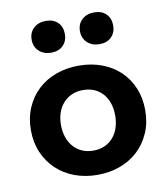

<svg xmlns="http://www.w3.org/2000/svg" viewBox="-78 -742 714 817"><g transform="rotate(-10 278.5 -334.0)"><path d="M279 7.2Q331.5 7.2 376.6 -9.5Q421.8 -26.2 454.8 -57.2Q487.8 -88.2 506.6 -131.8Q525.5 -175.3 525.5 -228.8Q525.5 -281.5 507.4 -324.9Q489.3 -368.3 456.6 -399.4Q424 -430.5 378.5 -447.5Q333 -464.5 279 -464.5Q225.8 -464.5 180.5 -447.9Q135.2 -431.3 102.2 -400.4Q69.2 -369.5 50.4 -325.8Q31.5 -282 31.5 -228.8Q31.5 -176 50 -132.9Q68.5 -89.8 101.2 -58.4Q134 -27 179.5 -9.9Q225 7.2 279 7.2ZM279 -97.5Q251 -97.5 229 -107.6Q207 -117.8 191.9 -135.6Q176.8 -153.5 169 -177.6Q161.3 -201.8 161.3 -228.8Q161.3 -256.5 169.3 -280.4Q177.3 -304.2 192.5 -321.6Q207.8 -339 229.4 -349Q251 -359 279 -359Q307 -359 328.6 -349.4Q350.2 -339.7 365.4 -322Q380.5 -304.2 388.1 -280.7Q395.7 -257.2 395.7 -228.8Q395.7 -200.3 387.7 -176.1Q379.7 -152 364.6 -134.5Q349.5 -117 327.9 -107.3Q306.3 -97.5 279 -97.5ZM174.6 -539Q207 -539 226 -558.1Q245 -577.2 245 -607.2Q245 -638.8 226 -657.5Q207 -676.3 174.6 -676.3Q142.2 -676.3 121.9 -657.5Q101.5 -638.8 101.5 -607.5Q101.5 -577.2 121.9 -558.1Q142.2 -539 174.6 -539ZM383.4 -539Q415.8 -539 434.8 -558.1Q453.8 -577.2 453.8 -607.2Q453.8 -638.8 434.8 -657.5Q415.8 -676.3 383.4 -676.3Q351 -676.3 330.6 -657.5Q310.2 -638.8 310.2 -607.5Q310.2 -577.2 330.6 -558.1Q351 -539 383.4 -539Z"/></g></svg>

Font: Tilda Sans VF
Style: Regular
Weight: 400
Designer: ParaType Ltd
Foundry: ParaType Ltd
Version: Version 1.010